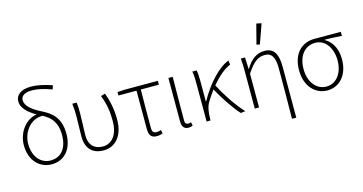

<svg xmlns="http://www.w3.org/2000/svg" viewBox="-92 -1175 3357 1775"><g transform="rotate(-15 1587.0 -288.0)"><path d="M265 12C391 12 468 -84 468 -226C468 -384 387 -441 303 -484C215 -528 157 -575 157 -630C157 -665 187 -696 259 -696C304 -696 359 -688 451 -655L463 -692C375 -721 315 -732 261 -732C159 -732 115 -683 115 -630C115 -566 172 -513 248 -470C140 -454 60 -345 60 -224C60 -73 155 12 265 12ZM102 -226C102 -331 174 -444 297 -444C368 -406 426 -353 426 -224C426 -111 373 -25 265 -25C171 -25 102 -103 102 -226Z M763 12C868 12 955 -69 955 -232C955 -320 941 -404 908 -492L867 -480C902 -392 912 -312 912 -232C912 -90 846 -25 765 -25C696 -25 633 -60 633 -168C633 -225 639 -308 639 -372C639 -413 639 -446 633 -480H592C598 -431 599 -397 599 -358C599 -295 595 -232 595 -168C595 -38 667 12 763 12Z M1272 12C1294 12 1316 6 1328 1L1321 -33C1308 -28 1292 -25 1277 -25C1248 -25 1236 -40 1236 -74C1236 -196 1236 -319 1238 -443H1411V-480H1091L1024 -476V-443H1197V-80C1197 -16 1217 12 1272 12Z M1574 12C1592 12 1605 8 1615 3L1608 -31C1596 -27 1589 -25 1580 -25C1563 -25 1550 -36 1550 -61C1550 -199 1552 -338 1553 -480H1512V-67C1512 -12 1533 12 1574 12Z M1749 0H1787V-23C1788 -79 1796 -132 1821 -172C1843 -207 1865 -240 1887 -270C1936 -179 2013 -62 2075 6L2119 0C2040 -85 1961 -207 1913 -301C1976 -378 2040 -430 2095 -452L2090 -492C1994 -459 1873 -327 1794 -182H1790V-372C1790 -413 1788 -457 1782 -480H1741C1749 -442 1749 -397 1749 -358Z M2518 180H2559V-308C2559 -432 2521 -492 2435 -492C2362 -492 2306 -457 2252 -368H2250L2245 -480H2205C2210 -431 2210 -397 2210 -358V0H2251V-323C2319 -425 2363 -455 2428 -455C2494 -455 2521 -405 2521 -303C2521 -146 2520 19 2518 180ZM2409 -560 2475 -746 2427 -756 2378 -567Z M2904 12C3015 12 3107 -76 3107 -233C3107 -334 3066 -407 3000 -444V-448C3055 -447 3106 -445 3162 -441V-480H2907C2797 -480 2697 -405 2697 -235C2697 -76 2794 12 2904 12ZM2904 -25C2812 -25 2740 -107 2740 -235C2740 -372 2814 -443 2906 -443C3007 -443 3065 -343 3065 -234C3065 -107 2996 -25 2904 -25Z"/></g></svg>

Font: Source Sans Pro Light
Style: Regular
Weight: 300
Designer: Paul D. Hunt
Foundry: Adobe Systems Incorporated
Version: Version 3.006;hotconv 1.0.111;makeotfexe 2.5.65597